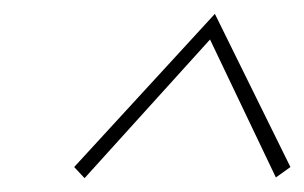

<svg xmlns="http://www.w3.org/2000/svg" viewBox="-20 -684 439 277"><path d="M102 -427 87 -443 290 -664 399 -443 378 -428 283 -627Z"/></svg>

Font: Ysabeau Infant Thin
Style: Italic
Weight: 250
Italic angle: -12°
Designer: Christian Thalmann (Catharsis Fonts)
Version: Version 2.001;gftools[0.9.30]; featfreeze: ss01,ss02,lnum